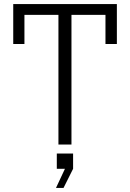

<svg xmlns="http://www.w3.org/2000/svg" viewBox="-20 -710 638 943"><path d="M267 0V-637H100V-494H45V-690H554V-494H498V-637H331V0ZM255 213 299 119H259V44H339V119L292 213Z"/></svg>

Font: Mozilla Headline ExtraLight
Style: Regular
Weight: 200
Designer: Studio DRAMA
Foundry: Studio DRAMA
Version: Version 1.000